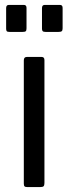

<svg xmlns="http://www.w3.org/2000/svg" viewBox="-20 -762 279 782"><path d="M161 -17Q161 -7 157.5 -3.5Q154 0 143 0H92Q83 0 80 -3Q77 -6 77 -14V-516Q77 -530 89 -530H150Q161 -530 161 -517ZM88 -730V-647Q88 -638 85 -635Q82 -632 72 -632H19Q10 -632 7.5 -635Q5 -638 5 -645V-729Q5 -742 16 -742H77Q88 -742 88 -730ZM235 -730V-647Q235 -638 231.5 -635Q228 -632 218 -632H166Q157 -632 154 -635Q151 -638 151 -645V-729Q151 -742 162 -742H224Q235 -742 235 -730Z"/></svg>

Font: Libre Franklin Thin
Style: Regular
Weight: 400
Version: Version 3.000